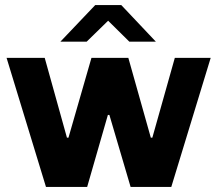

<svg xmlns="http://www.w3.org/2000/svg" viewBox="-20 -740 860 760"><path d="M460 -720 597 -575H492L408 -658L323 -575H219L357 -720ZM157 -511 245 -195H251L342 -511H488L577 -195H583L672 -511H814L658 0H497L413 -285H407L325 0H162L6 -511Z"/></svg>

Font: Chivo
Style: Bold
Weight: 700
Designer: Hector Gatti
Foundry: Omnibus-Type
Version: Version 1.007;PS 001.007;hotconv 1.0.88;makeotf.lib2.5.64775